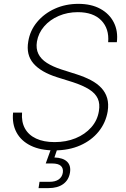

<svg xmlns="http://www.w3.org/2000/svg" viewBox="-20 -758 645 982"><path d="M257.8 11.2Q187 11.2 137.5 -12.9Q87.9 -37.1 64.5 -80.8Q41 -124.5 46.9 -182.1H92.8Q88.9 -135.3 107.4 -101.3Q126 -67.4 164.8 -49.3Q203.6 -31.2 259.3 -31.2Q318.4 -31.2 366.7 -51Q415 -70.8 446.8 -106.7Q478.5 -142.6 485.8 -189.9Q492.2 -227.1 480 -253.9Q467.8 -280.8 436 -300.8Q404.3 -320.8 352.1 -337.9L272.5 -362.8Q189 -389.2 150.9 -433.6Q112.8 -478 124.5 -545.4Q133.3 -601.6 169.7 -645.3Q206.1 -689 260.7 -713.6Q315.4 -738.3 380.9 -738.3Q446.8 -738.3 493.2 -712.9Q539.6 -687.5 562 -643.3Q584.5 -599.1 577.6 -542H533.2Q539.1 -611.3 498 -653.6Q457 -695.8 377.9 -695.8Q325.2 -695.8 280.3 -676.5Q235.4 -657.2 205.8 -623Q176.3 -588.9 168.9 -545.4Q163.1 -509.3 176.3 -482.4Q189.5 -455.6 219.7 -436.3Q250 -417 293.9 -402.8L370.6 -378.4Q412.1 -365.2 444.6 -348.1Q477.1 -331.1 498.3 -308.3Q519.5 -285.6 528.1 -256.1Q536.6 -226.6 530.8 -188.5Q521 -130.4 484.6 -85.2Q448.2 -40 390.4 -14.4Q332.5 11.2 257.8 11.2ZM177.2 204.1 182.1 171.9H232.9Q262.7 171.9 280 159.9Q297.4 147.9 301.3 125.5Q304.7 103 291.5 90.6Q278.3 78.1 246.6 78.1H213.9L247.1 -13.7H273.9L274.4 0L258.3 47.4Q302.2 48.8 323 68.8Q343.8 88.9 337.9 125Q331.5 163.1 303 183.6Q274.4 204.1 228 204.1Z"/></svg>

Font: Inter 20pt ExtraLight
Style: Italic
Weight: 250
Italic angle: -9.3988°
Version: Version 4.001;git-66647c0bb